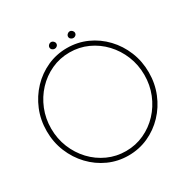

<svg xmlns="http://www.w3.org/2000/svg" viewBox="-178 -951 1105 1124"><g transform="rotate(-30 375.0 -389.0)"><path d="M375 13Q304 13 241.5 -15.2Q179 -43.5 131.5 -93.5Q84 -143.5 57 -209.2Q30 -275 30 -350Q30 -425 57 -490.8Q84 -556.5 131.5 -606.5Q179 -656.5 241.5 -684.8Q304 -713 375 -713Q446.5 -713 509 -684.8Q571.5 -656.5 619 -606.5Q666.5 -556.5 693.2 -490.8Q720 -425 720 -350Q720 -275 693.2 -209.2Q666.5 -143.5 619 -93.5Q571.5 -43.5 509 -15.2Q446.5 13 375 13ZM375 -17Q441 -17 498.2 -43.5Q555.5 -70 598.5 -116Q641.5 -162 665.8 -222.2Q690 -282.5 690 -350Q690 -418.5 665.5 -478.8Q641 -539 597.8 -585Q554.5 -631 497.5 -657Q440.5 -683 375 -683Q309 -683 251.8 -656.5Q194.5 -630 151.5 -584Q108.5 -538 84.2 -477.8Q60 -417.5 60 -350Q60 -281.5 84.5 -221.2Q109 -161 152.2 -115Q195.5 -69 252.8 -43Q310 -17 375 -17ZM312.5 -744.5Q303 -744.5 295.8 -750.8Q288.5 -757 288.5 -766.5Q288.5 -775.5 295.8 -782.5Q303 -789.5 312.5 -789.5Q321.5 -789.5 328.5 -782.5Q335.5 -775.5 335.5 -766.5Q335.5 -757 328.5 -750.8Q321.5 -744.5 312.5 -744.5ZM438.5 -744.5Q429 -744.5 421.8 -750.8Q414.5 -757 414.5 -766.5Q414.5 -775.5 421.8 -782.5Q429 -789.5 438.5 -789.5Q447.5 -789.5 454.5 -782.5Q461.5 -775.5 461.5 -766.5Q461.5 -757 454.5 -750.8Q447.5 -744.5 438.5 -744.5Z"/></g></svg>

Font: Urbanist Thin
Style: Regular
Weight: 100
Designer: Corey Hu
Foundry: Corey Hu
Version: Version 1.330; ttfautohint (v1.8.4.7-5d5b)